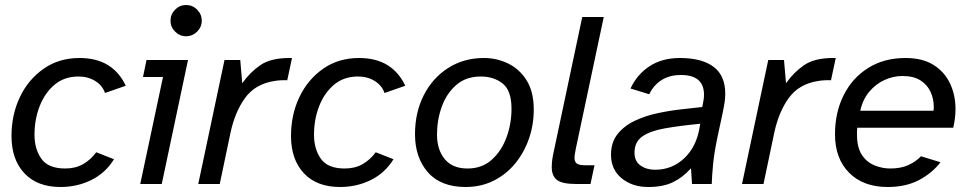

<svg xmlns="http://www.w3.org/2000/svg" viewBox="-20 -736 3875 768"><path d="M222 12Q129 12 77.5 -43Q26 -98 26 -192Q26 -277 59.5 -347.5Q93 -418 154.5 -461Q216 -504 298 -504Q366 -504 412 -475.5Q458 -447 483 -393L400 -364Q390 -394 361 -412Q332 -430 294 -430Q237 -430 198 -397Q159 -364 138.5 -311Q118 -258 118 -197Q118 -140 145.5 -101Q173 -62 241 -62Q282 -62 312.5 -79.5Q343 -97 365 -127L436 -99Q402 -44 345.5 -16Q289 12 222 12Z M724 -591Q699 -591 680.5 -609.5Q662 -628 662 -653Q662 -679 680.5 -697.5Q699 -716 724 -716Q750 -716 768.5 -697.5Q787 -679 787 -653Q787 -628 768.5 -609.5Q750 -591 724 -591ZM541 0 632 -428H552L566 -496H732L627 0Z M773 0 878 -496H941L949 -403Q980 -447 1021.5 -475.5Q1063 -504 1137 -504H1148L1129 -415Q1101 -416 1077 -412Q1001 -400 960.5 -344.5Q920 -289 902 -205L859 0Z M1340 12Q1247 12 1195.5 -43Q1144 -98 1144 -192Q1144 -277 1177.5 -347.5Q1211 -418 1272.5 -461Q1334 -504 1416 -504Q1484 -504 1530 -475.5Q1576 -447 1601 -393L1518 -364Q1508 -394 1479 -412Q1450 -430 1412 -430Q1355 -430 1316 -397Q1277 -364 1256.5 -311Q1236 -258 1236 -197Q1236 -140 1263.5 -101Q1291 -62 1359 -62Q1400 -62 1430.5 -79.5Q1461 -97 1483 -127L1554 -99Q1520 -44 1463.5 -16Q1407 12 1340 12Z M1843 12Q1743 12 1691.5 -47Q1640 -106 1640 -199Q1640 -286 1675 -355Q1710 -424 1772.5 -464Q1835 -504 1916 -504Q1967 -504 2012.5 -482Q2058 -460 2086.5 -414.5Q2115 -369 2115 -298Q2115 -235 2095 -179Q2075 -123 2039 -80Q2003 -37 1953 -12.5Q1903 12 1843 12ZM1850 -62Q1908 -62 1947 -97Q1986 -132 2006 -186.5Q2026 -241 2026 -301Q2026 -374 1990.5 -402Q1955 -430 1903 -430Q1844 -430 1805 -396Q1766 -362 1747 -309Q1728 -256 1728 -198Q1728 -137 1759 -99.5Q1790 -62 1850 -62Z M2286 0Q2228 0 2207.5 -16.5Q2187 -33 2187 -67Q2187 -94 2194 -125L2309 -668H2395L2283 -140Q2281 -129 2279.5 -120Q2278 -111 2278 -104Q2278 -89 2287 -82Q2296 -75 2321 -75H2358L2342 0Z M2573 12Q2509 12 2466.5 -23Q2424 -58 2424 -117Q2424 -167 2450.5 -200Q2477 -233 2519.5 -253Q2562 -273 2611.5 -283.5Q2661 -294 2708 -299Q2755 -304 2789 -308Q2792 -322 2794 -334Q2796 -346 2796 -357Q2796 -436 2704 -436Q2658 -436 2626 -415.5Q2594 -395 2577 -359L2502 -382Q2528 -438 2578 -471Q2628 -504 2700 -504Q2787 -504 2834 -469Q2881 -434 2881 -361Q2881 -344 2878.5 -327Q2876 -310 2869.5 -279Q2863 -248 2850 -188Q2837 -126 2832.5 -80.5Q2828 -35 2827 0H2748L2744 -63Q2711 -26 2671.5 -7Q2632 12 2573 12ZM2600 -57Q2668 -57 2716.5 -102.5Q2765 -148 2778 -224L2781 -241Q2698 -233 2639 -222.5Q2580 -212 2549 -190Q2518 -168 2518 -125Q2518 -91 2542 -74Q2566 -57 2600 -57Z M2948 0 3053 -496H3116L3124 -403Q3155 -447 3196.5 -475.5Q3238 -504 3312 -504H3323L3304 -415Q3276 -416 3252 -412Q3176 -400 3135.5 -344.5Q3095 -289 3077 -205L3034 0Z M3531 12Q3433 12 3376.5 -45Q3320 -102 3320 -199Q3320 -286 3354.5 -355Q3389 -424 3452.5 -464Q3516 -504 3602 -504Q3669 -504 3713 -477Q3757 -450 3779.5 -403.5Q3802 -357 3802 -300Q3802 -264 3793 -225H3409Q3408 -218 3408 -211Q3408 -204 3408 -197Q3408 -146 3427.5 -116.5Q3447 -87 3478 -74.5Q3509 -62 3541 -62Q3583 -62 3613 -75.5Q3643 -89 3664 -111L3742 -87Q3708 -43 3655.5 -15.5Q3603 12 3531 12ZM3421 -293H3714Q3715 -298 3715 -302Q3715 -306 3715 -310Q3715 -340 3702.5 -368Q3690 -396 3662.5 -414Q3635 -432 3590 -432Q3553 -432 3518 -416Q3483 -400 3457 -369Q3431 -338 3421 -293Z"/></svg>

Font: Atkinson Hyperlegible
Style: Italic
Weight: 400
Italic angle: -12°
Designer: Elliott Scott, Megan Eiswerth, Linus Boman, Theodore Petrosky
Foundry: Braille Institute
Version: Version 1.006; ttfautohint (v1.8.3)